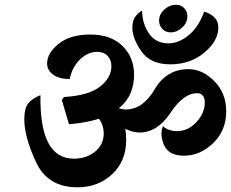

<svg xmlns="http://www.w3.org/2000/svg" viewBox="-20 -799 984 818"><path d="M778.3 -729.5Q778.3 -702.1 756.1 -681.6Q733.9 -661.1 707 -661.1Q685.5 -661.1 671.6 -675.8Q657.7 -690.4 657.7 -711.4Q657.7 -738.3 680.2 -758.5Q702.6 -778.8 730 -778.8Q751 -778.8 764.6 -764.4Q778.3 -750 778.3 -729.5ZM910.2 -681.6Q910.2 -625 850.6 -575Q791 -524.9 705.6 -524.9Q621.1 -524.9 582.5 -580.1Q543.9 -635.3 543.9 -681.2Q543.9 -713.4 558.6 -731Q573.2 -748.5 585.4 -753.4Q586.9 -694.3 616.2 -654.3Q645.5 -614.3 696.8 -614.3Q741.2 -614.3 783.2 -648.4Q825.2 -682.6 850.1 -749.5Q879.9 -740.2 895 -723.4Q910.2 -706.5 910.2 -681.6ZM516.1 -332.5Q588.4 -332.5 638.9 -418.5Q689.5 -504.4 782.7 -504.4Q842.8 -504.4 893.3 -453.1Q943.8 -401.9 943.8 -324.7Q943.8 -243.2 888.4 -189.5Q833 -135.7 764.2 -135.7Q698.7 -135.7 679.2 -180.2Q659.7 -224.6 674.3 -262.2Q682.6 -252.4 699.2 -246.3Q715.8 -240.2 733.4 -240.2Q780.8 -240.2 816.7 -278.6Q852.5 -316.9 852.5 -362.3Q852.5 -380.9 844.2 -391.4Q835.9 -401.9 819.8 -401.9Q761.7 -401.9 706.1 -318.1Q650.4 -234.4 574.7 -234.4Q561 -234.4 544.9 -238.5Q528.8 -242.7 513.7 -250.5Q515.6 -240.7 516.6 -226.6Q517.6 -212.4 517.6 -201.7Q517.6 -113.3 458 -57.1Q398.4 -1 309.6 -1Q183.1 -1 133.3 -108.6Q83.5 -216.3 83.5 -289.6Q83.5 -337.9 100.6 -358.9Q117.7 -379.9 152.3 -393.6Q150.4 -256.8 186 -189.9Q221.7 -123 294.9 -123Q348.6 -123 385.3 -153.3Q421.9 -183.6 421.9 -230Q421.9 -247.1 416.5 -264.2Q411.1 -281.2 401.4 -293Q375 -284.7 343.3 -278.8Q311.5 -272.9 273.9 -269.5L243.2 -373.5L252.9 -385.7Q358.4 -392.1 406.5 -430.2Q454.6 -468.3 454.6 -517.1Q454.6 -543.9 438.5 -561Q422.4 -578.1 394.5 -578.1Q353.5 -578.1 320.1 -544.9Q286.6 -511.7 277.3 -462.4Q231.9 -462.4 206.3 -481Q180.7 -499.5 180.7 -529.3Q180.7 -572.3 229.5 -612.1Q278.3 -651.9 365.2 -651.9Q452.1 -651.9 501.7 -603.3Q551.3 -554.7 551.3 -480Q551.3 -439 536.4 -402.8Q521.5 -366.7 486.3 -337.4Q494.1 -335.4 501.5 -334Q508.8 -332.5 516.1 -332.5Z"/></svg>

Font: Sitara
Style: Bold Italic
Weight: 700
Italic angle: -11°
Designer: Neelakash Kshetrimayum
Foundry: Neelakash Kshetrimayum
Version: Version 1.000;PS Version 1.000;PS 1.0;hotconv 1.;hotconv 1.0